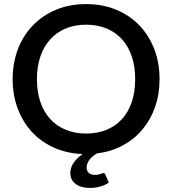

<svg xmlns="http://www.w3.org/2000/svg" viewBox="-20 -748 844 941"><path d="M486 100C484.3 100 482.5 100.5 480.5 101.5C478.5 102.5 476 103.5 473 104.5C470 105.5 466.3 106.5 462 107.5C457.7 108.5 452 109 445 109C432.7 109 422.8 105.8 415.5 99.5C408.2 93.2 404.5 84.3 404.5 73C404.5 65.7 405.9 58.6 408.7 51.7C411.6 44.9 415.4 38.6 420.2 32.7C425.1 26.9 430.5 21.6 436.5 16.7C442.5 11.9 448.7 7.7 455 4C501.3 -1.7 543.4 -14.7 581.3 -35C619.1 -55.3 651.3 -81.4 678 -113.3C704.7 -145.1 725.3 -181.9 740 -223.8C754.7 -265.6 762 -311 762 -360C762 -413.3 753.3 -462.5 736 -507.5C718.7 -552.5 694.2 -591.3 662.8 -624C631.2 -656.7 593.4 -682.2 549.2 -700.5C505.1 -718.8 456 -728 402 -728C348.3 -728 299.4 -718.8 255.3 -700.5C211.1 -682.2 173.2 -656.7 141.5 -624C109.8 -591.3 85.3 -552.5 68 -507.5C50.7 -462.5 42 -413.3 42 -360C42 -308 50.3 -260 66.8 -216C83.3 -172 106.5 -133.8 136.5 -101.3C166.5 -68.8 202.6 -43.1 244.8 -24.3C286.9 -5.4 333.7 5 385 7C366 20 351.2 34.4 340.5 50.2C329.8 66.1 324.5 82.7 324.5 100C324.5 122 333 139.7 350 153C367 166.3 391.2 173 422.5 173C440.5 173 457.4 170.6 473.3 165.7C489.1 160.9 502.3 154.7 513 147L496.5 107.5C494.8 102.5 491.3 100 486 100ZM642.5 -360C642.5 -318.3 636.9 -281 625.8 -248C614.6 -215 598.6 -187.1 577.8 -164.3C556.9 -141.4 531.7 -123.9 502 -111.8C472.3 -99.6 439 -93.5 402 -93.5C365.3 -93.5 332.2 -99.6 302.5 -111.8C272.8 -123.9 247.5 -141.4 226.5 -164.3C205.5 -187.1 189.3 -215 178 -248C166.7 -281 161 -318.3 161 -360C161 -401.3 166.7 -438.5 178 -471.5C189.3 -504.5 205.5 -532.5 226.5 -555.5C247.5 -578.5 272.8 -596.2 302.5 -608.5C332.2 -620.8 365.3 -627 402 -627C439 -627 472.3 -620.8 502 -608.5C531.7 -596.2 556.9 -578.5 577.8 -555.5C598.6 -532.5 614.6 -504.5 625.8 -471.5C636.9 -438.5 642.5 -401.3 642.5 -360Z"/></svg>

Font: Lato Semibold
Style: Regular
Weight: 600
Designer: Lukasz Dziedzic
Foundry: tyPoland Lukasz Dziedzic
Version: Version 2.006; 2014-01-15